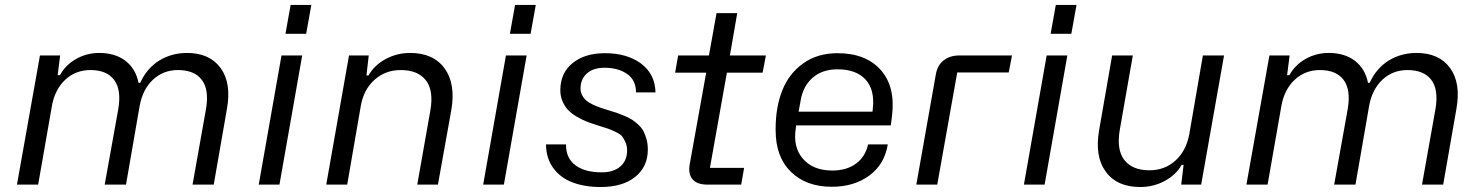

<svg xmlns="http://www.w3.org/2000/svg" viewBox="-20 -749 6009 779"><path d="M48.8 0 142.1 -523.9H224.1L213.9 -443.8H223.1Q245.6 -485.4 288.8 -509.8Q332 -534.2 382.8 -534.2Q447.3 -534.2 489 -502.2Q530.8 -470.2 542 -413.1H548.8Q576.7 -473.1 626.7 -503.7Q676.8 -534.2 738.8 -534.2Q830.6 -534.2 875 -473.1Q919.4 -412.1 900.9 -308.1L847.2 0H761.2L815.9 -307.1Q829.1 -385.3 798.8 -425Q768.6 -464.8 702.1 -464.8Q642.6 -464.8 600.8 -425.8Q559.1 -386.7 546.9 -320.8L491.2 0H404.8L460 -307.1Q473.1 -384.8 443.1 -424.8Q413.1 -464.8 347.2 -464.8Q287.1 -464.8 245.1 -425.8Q203.1 -386.7 190.9 -320.8L134.8 0Z M1138.2 -611.8 1159.2 -729H1243.2L1222.2 -611.8ZM1029.8 0 1122.1 -523.9H1206.1L1113.8 0Z M1303.7 0 1396 -523.9H1476.1L1466.8 -442.9H1475.1Q1499 -484.9 1544.9 -509.5Q1590.8 -534.2 1644 -534.2Q1738.3 -534.2 1783.9 -471.4Q1829.6 -408.7 1811 -301.8L1756.8 0H1672.9L1726.1 -300.8Q1740.2 -381.8 1707.8 -423.3Q1675.3 -464.8 1606 -464.8Q1543.5 -464.8 1499.3 -425Q1455.1 -385.3 1443.8 -318.8L1388.7 0Z M2048.8 -611.8 2069.8 -729H2153.8L2132.8 -611.8ZM1940.4 0 2032.7 -523.9H2116.7L2024.4 0Z M2417.5 9.8Q2352.1 9.8 2302.7 -9Q2253.4 -27.8 2224.6 -67.4Q2195.8 -106.9 2195.3 -163.1H2276.4Q2275.9 -107.9 2314.2 -78.9Q2352.5 -49.8 2421.4 -49.8Q2470.2 -49.8 2497.3 -74Q2524.4 -98.1 2524.4 -138.2Q2524.4 -157.2 2517.6 -172.1Q2510.7 -187 2504.4 -195.6Q2498 -204.1 2477.5 -213.9Q2457 -223.6 2448 -226.6Q2439 -229.5 2408.2 -239.3Q2402.3 -241.2 2399.4 -242.2Q2376 -249.5 2357.7 -256.8Q2339.4 -264.2 2318.8 -276.4Q2298.3 -288.6 2284.9 -302.7Q2271.5 -316.9 2262.5 -337.6Q2253.4 -358.4 2253.4 -382.8Q2253.4 -452.6 2303 -492.9Q2352.5 -533.2 2434.6 -533.2Q2524.4 -533.2 2581.1 -491Q2637.7 -448.7 2639.6 -374H2560.5Q2560.5 -423.8 2524.4 -449Q2488.3 -474.1 2432.6 -474.1Q2386.7 -474.1 2361.1 -450.9Q2335.4 -427.7 2335.4 -390.1Q2335.4 -375.5 2341.8 -363Q2348.1 -350.6 2357.7 -342Q2367.2 -333.5 2384 -325.4Q2400.9 -317.4 2416 -312Q2431.2 -306.6 2454.6 -299.8Q2474.1 -293.9 2486.1 -289.8Q2498 -285.6 2516.1 -277.8Q2534.2 -270 2545.7 -262.5Q2557.1 -254.9 2570.3 -242.7Q2583.5 -230.5 2590.8 -216.6Q2598.1 -202.6 2603.3 -183.6Q2608.4 -164.6 2608.4 -142.1Q2608.4 -72.3 2557.1 -31.2Q2505.9 9.8 2417.5 9.8Z M2850.1 0Q2808.1 0 2789.8 -21.7Q2771.5 -43.5 2778.3 -82L2845.2 -454.1H2719.2L2731.4 -523.9H2856.4L2887.2 -695.8H2971.2L2941.4 -523.9H3087.4L3074.2 -454.1H2929.2L2860.4 -67.9H2999L2987.3 0Z M3355 8.8Q3251 8.8 3189 -51.8Q3127 -112.3 3127 -220.2V-227.1Q3127 -314.9 3154.3 -383.1Q3181.6 -451.2 3239.3 -492.2Q3296.9 -533.2 3377.9 -533.2Q3492.7 -533.2 3553.2 -465.3Q3613.8 -397.5 3599.1 -278.8L3594.2 -240.2H3210Q3210 -238.8 3209.5 -235.4Q3209 -231.9 3209 -230Q3196.3 -152.3 3237.8 -104.7Q3279.3 -57.1 3356.9 -57.1Q3415 -57.1 3453.1 -85.2Q3491.2 -113.3 3502 -163.1H3582Q3568.8 -82 3506.8 -36.6Q3444.8 8.8 3355 8.8ZM3228 -338.9 3220.2 -295.9H3520L3521 -306.2Q3530.3 -383.8 3492.2 -425.8Q3454.1 -467.8 3377.9 -467.8Q3316.4 -467.8 3277.1 -433.6Q3237.8 -399.4 3228 -338.9Z M3697.8 0 3776.9 -446.8Q3783.2 -484.4 3808.8 -504.2Q3834.5 -523.9 3871.1 -523.9H4085.9L4072.8 -455.1H3863.8L3782.7 0Z M4242.7 -611.8 4263.7 -729H4347.7L4326.7 -611.8ZM4134.3 0 4226.6 -523.9H4310.5L4218.3 0Z M4606.4 9.8Q4511.7 9.8 4466.3 -52.5Q4420.9 -114.7 4439.5 -221.2L4492.2 -523.9H4576.2L4523.4 -223.1Q4509.3 -141.6 4541.7 -99.9Q4574.2 -58.1 4643.6 -58.1Q4706.1 -58.1 4749.5 -97.9Q4793 -137.7 4805.2 -204.1L4860.4 -523.9H4946.3L4853.5 0H4772.5L4782.2 -80.1H4774.4Q4750.5 -38.6 4704.8 -14.4Q4659.2 9.8 4606.4 9.8Z M5037.1 0 5130.4 -523.9H5212.4L5202.1 -443.8H5211.4Q5233.9 -485.4 5277.1 -509.8Q5320.3 -534.2 5371.1 -534.2Q5435.5 -534.2 5477.3 -502.2Q5519 -470.2 5530.3 -413.1H5537.1Q5564.9 -473.1 5615 -503.7Q5665 -534.2 5727.1 -534.2Q5818.8 -534.2 5863.3 -473.1Q5907.7 -412.1 5889.2 -308.1L5835.4 0H5749.5L5804.2 -307.1Q5817.4 -385.3 5787.1 -425Q5756.8 -464.8 5690.4 -464.8Q5630.9 -464.8 5589.1 -425.8Q5547.4 -386.7 5535.2 -320.8L5479.5 0H5393.1L5448.2 -307.1Q5461.4 -384.8 5431.4 -424.8Q5401.4 -464.8 5335.4 -464.8Q5275.4 -464.8 5233.4 -425.8Q5191.4 -386.7 5179.2 -320.8L5123 0Z"/></svg>

Font: Hubot Sans
Style: Italic
Weight: 400
Italic angle: -10°
Designer: Deni Anggara
Foundry: GitHub
Version: Version 1.001;gftools[0.9.31]